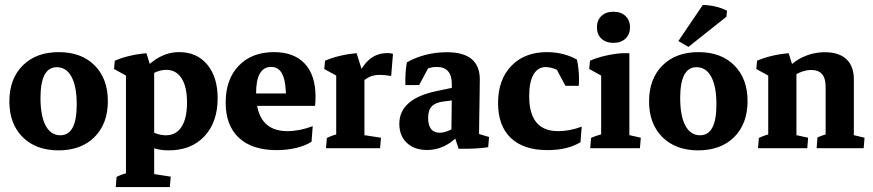

<svg xmlns="http://www.w3.org/2000/svg" viewBox="-20 -595 3507 771"><path d="M214.9 8.8Q124.5 8.8 71 -44.4Q17.6 -97.7 17.6 -187.7Q17.6 -278.3 71.3 -332Q125 -385.7 216.1 -385.7Q306.7 -385.7 359.9 -332.5Q413.1 -279.3 413.1 -189Q413.1 -98.2 359.5 -44.7Q305.8 8.8 214.9 8.8ZM222.7 -51.8Q288.1 -51.8 288.1 -175.3Q288.1 -247.7 267.3 -286.4Q246.6 -325.2 208 -325.2Q142.6 -325.2 142.6 -201.7Q142.6 -129.3 163.3 -90.5Q184.1 -51.8 222.7 -51.8Z M657.7 8.8Q580.6 8.8 542 -37.1L557.6 -88.4Q601.1 -51.8 646.5 -51.8Q687 -51.8 709 -85.7Q731 -119.6 731 -183.1Q731 -246.6 709.2 -280.5Q687.5 -314.5 647 -314.5Q606.9 -314.5 561.5 -277.8L552.2 -308.6Q617.7 -385.7 699.7 -385.7Q770.5 -385.7 812.3 -335.7Q854 -285.6 854 -200.7Q854 -104.5 801 -47.9Q748 8.8 657.7 8.8ZM444.8 156.2 448.2 115.2Q461.9 108.4 475.8 104Q489.7 99.6 503.9 96.2L485.8 144V67.4H599.1V144L583 101.6L665.5 114.3L662.1 156.2ZM485.8 150.9V-328.1L599.1 -308.1V150.9ZM485.8 -251.5V-314L505.4 -280.8L438 -317.9L440.9 -351.1Q467.3 -362.8 500.2 -370.6Q533.2 -378.4 567.9 -381.3L595.2 -293.9Z M1090.8 7.8Q992.2 7.8 939.2 -41.7Q886.2 -91.3 886.2 -183.1Q886.2 -276.4 938.7 -331.1Q991.2 -385.7 1080.1 -385.7Q1160.6 -385.7 1203.9 -339.4Q1247.1 -293 1247.1 -206.5Q1247.1 -199.2 1246.6 -188Q1246.1 -176.8 1245.1 -169.9L1128.9 -193.4Q1128.9 -264.2 1114.7 -295.2Q1100.6 -326.2 1068.8 -326.2Q1008.3 -326.2 1008.3 -220.2Q1008.3 -68.4 1133.8 -68.4Q1182.6 -68.4 1235.8 -88.4L1231 -25.9Q1206.5 -9.8 1169.4 -1Q1132.3 7.8 1090.8 7.8ZM938.5 -169.9V-219.7H1237.3L1245.1 -169.9Z M1330.1 -2.9V-315.4L1443.4 -290.5V-2.9ZM1289.1 0 1292.5 -41Q1306.2 -47.9 1320.1 -52.2Q1334 -56.6 1348.1 -60.1L1330.1 -12.2V-88.9H1443.4V-12.2L1427.2 -54.7L1509.8 -42L1506.3 0ZM1410.2 -237.3 1400.4 -256.8Q1427.7 -323.2 1459.2 -352.5Q1490.7 -381.8 1535.2 -381.8Q1542 -381.8 1547.9 -381.1Q1553.7 -380.4 1558.1 -378.9L1550.8 -290Q1538.1 -292 1525.4 -293.2Q1512.7 -294.4 1504.4 -294.4Q1476.1 -294.4 1454.1 -281Q1432.1 -267.6 1410.2 -237.3ZM1330.1 -251.5V-314L1349.6 -280.8L1282.2 -317.9L1285.2 -351.1Q1311.5 -362.8 1344.5 -370.6Q1377.4 -378.4 1412.1 -381.3L1439.5 -293.9Z M1792.5 -52.7Q1792.5 -93.3 1793.5 -135.5Q1794.4 -177.7 1794.4 -214.8V-256.8Q1794.4 -326.2 1733.9 -326.2Q1695.3 -326.2 1657.7 -297.9L1607.9 -253.4Q1606.4 -303.7 1613.8 -344.7Q1686.5 -385.3 1774.9 -385.3Q1906.7 -385.3 1906.7 -275.9Q1906.7 -261.7 1906.2 -232.9Q1905.8 -204.1 1905.3 -170.7Q1904.8 -137.2 1904.3 -108.2Q1903.8 -79.1 1903.8 -64.5ZM1607.9 -253.4 1612.8 -310.1 1708 -337.4 1663.1 -253.4ZM1694.8 7.3Q1644 7.3 1613.8 -21.2Q1583.5 -49.8 1583.5 -97.7Q1583.5 -198.2 1733.9 -229.5L1822.8 -248L1831.5 -196.3L1761.7 -187.5Q1729 -183.6 1714.1 -168.2Q1699.2 -152.8 1699.2 -122.1Q1699.2 -62 1746.1 -62Q1779.3 -62 1830.1 -98.6L1838.9 -71.3Q1776.9 7.3 1694.8 7.3ZM1821.8 2.4 1798.3 -67.9 1903.8 -92.8V-29.8L1886.2 -62L1943.8 -44.9L1940.4 -3.9Q1896.5 3.4 1821.8 2.4Z M2178.2 7.8Q2082.5 7.8 2031.2 -41Q1980 -89.8 1980 -180.7Q1980 -274.9 2033.2 -330.3Q2086.4 -385.7 2176.3 -385.7Q2243.2 -385.7 2296.9 -355.5Q2302.2 -331.5 2304.2 -304.4Q2306.2 -277.3 2304.2 -250.5H2250.5L2205.6 -334.5L2243.2 -301.8Q2223.6 -313 2204.8 -319.3Q2186 -325.7 2171.4 -325.7Q2139.6 -325.7 2122.3 -295.7Q2105 -265.6 2105 -209Q2105 -68.4 2220.7 -68.4Q2267.6 -68.4 2315.9 -86.4L2311 -23.9Q2258.8 7.8 2178.2 7.8Z M2394 -2.9V-342.3L2507.3 -351.6V-2.9ZM2394 -251.5V-314L2413.6 -280.8L2346.2 -317.9L2349.1 -351.1Q2375.5 -362.8 2408.4 -370.6Q2441.4 -378.4 2476.1 -381.3H2507.3V-303.7ZM2350.1 0 2353.5 -41Q2365.7 -46.9 2380.4 -51.5Q2395 -56.2 2412.6 -60.1L2394 -12.2V-88.9H2507.3V-12.2L2490.2 -56.2L2553.2 -42L2549.8 0ZM2443.4 -422.9Q2413.1 -422.9 2395 -439.9Q2377 -457 2377 -485.4Q2377 -513.7 2395 -530.8Q2413.1 -547.9 2443.4 -547.9Q2473.6 -547.9 2491.7 -530.8Q2509.8 -513.7 2509.8 -485.4Q2509.8 -457 2491.7 -439.9Q2473.6 -422.9 2443.4 -422.9Z M2783.7 8.8Q2693.4 8.8 2639.9 -44.4Q2586.4 -97.7 2586.4 -187.7Q2586.4 -278.3 2640.1 -332Q2693.8 -385.7 2785 -385.7Q2875.5 -385.7 2928.7 -332.5Q2981.9 -279.3 2981.9 -189Q2981.9 -98.2 2928.3 -44.7Q2874.7 8.8 2783.7 8.8ZM2791.5 -51.8Q2856.9 -51.8 2856.9 -175.3Q2856.9 -247.7 2836.2 -286.4Q2815.4 -325.2 2776.9 -325.2Q2711.4 -325.2 2711.4 -201.7Q2711.4 -129.3 2732.2 -90.5Q2752.9 -51.8 2791.5 -51.8ZM2744.6 -406.7 2704.1 -430.2 2802.2 -575.2Q2856.4 -573.7 2899.4 -552.2L2897 -527.8Z M3295.4 -2.9V-247.1Q3295.4 -314 3237.8 -314Q3192.9 -314 3141.1 -272.9L3131.3 -307.1Q3161.6 -346.2 3203.9 -365.7Q3246.1 -385.3 3292.5 -385.3Q3349.1 -385.3 3378.9 -357.2Q3408.7 -329.1 3408.7 -276.9V-2.9ZM3064.9 -2.9V-332L3178.2 -311.5V-2.9ZM3023.9 0 3027.3 -41Q3041 -47.9 3054.9 -52.2Q3068.8 -56.6 3083 -60.1L3064.9 -12.2V-88.9H3178.2V-12.2L3162.1 -55.7L3225.1 -42L3221.7 0ZM3259.3 0 3262.7 -43Q3272.9 -47.9 3286.1 -52.2Q3299.3 -56.6 3313.5 -59.6L3295.4 -12.2V-88.9H3408.7V-12.2L3392.1 -56.2L3451.7 -42L3448.2 0ZM3064.9 -251.5V-314L3084.5 -280.8L3017.1 -317.9L3020 -351.1Q3046.4 -362.8 3079.3 -370.6Q3112.3 -378.4 3147 -381.3L3174.3 -293.9Z"/></svg>

Font: Markazi Text
Style: Regular
Weight: 400
Designer: Borna Izadpanah (Arabic designer), Fiona Ross (Arabic design director) and Florian Runge (Latin designer)
Foundry: Borna Izadpanah and Florian Runge
Version: Version 1.000